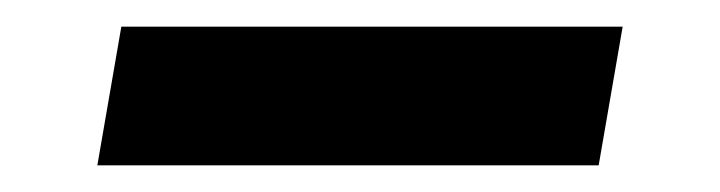

<svg xmlns="http://www.w3.org/2000/svg" viewBox="-20 -412 540 144"><path d="M53 -288 71 -392H447L429 -288Z"/></svg>

Font: Iosevka Curly Slab XBdObl
Style: Regular
Weight: 800
Italic angle: -9°
Monospace: yes
Designer: Belleve Invis
Foundry: Belleve Invis
Version: Version 11.1.0; ttfautohint (v1.8.3)